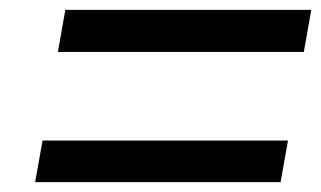

<svg xmlns="http://www.w3.org/2000/svg" viewBox="-20 -477 649 388"><path d="M609 -457 594 -372H97L112 -457ZM562 -193 547 -109H51L66 -193Z"/></svg>

Font: Overused Grotesk Medium
Style: Italic
Weight: 500
Italic angle: -10°
Version: Version 0.003